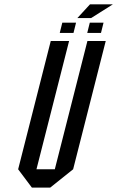

<svg xmlns="http://www.w3.org/2000/svg" viewBox="-20 -853 533 873"><path d="M210.8 -666.7H294.2L145.8 -83.3H229.2L377.5 -666.7H460.8L312.5 -83.3L208.3 0H125L62.5 -83.3ZM314.2 -703.3H251.7L263.3 -750H325.8ZM439.2 -703.3H376.7L388.3 -750H450.8ZM331.7 -770.8 389.2 -833.3H493.3L394.2 -770.8Z"/></svg>

Font: Yulong
Style: Italic
Weight: 400
Italic angle: -14.25°
Designer: GGBotNet
Foundry: f0n7.com
Version: 1.00